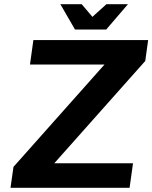

<svg xmlns="http://www.w3.org/2000/svg" viewBox="-20 -890 722 910"><path d="M237.3 -116.2H610.4L594.2 0H29.8L43.9 -99.1L475.1 -584H122.1L138.2 -700.2H682.1L668.5 -601.1ZM586.4 -870.1 483.4 -750H335.4L266.1 -870.1H367.2L418 -810.1L484.4 -870.1Z"/></svg>

Font: Fivo Sans
Style: Italic
Weight: 700
Designer: Alexander Slobzheninov
Foundry: Alexander Slobzheninov
Version: 1.0